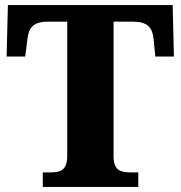

<svg xmlns="http://www.w3.org/2000/svg" viewBox="-20 -734 709 754"><path d="M148 0H523V-57H492C454 -57 426 -65 426 -120V-649H500C560 -649 578 -626 583 -582L590 -512H663L658 -714H11L6 -512H79L88 -582C93 -626 111 -649 170 -649H244V-122C244 -65 217 -57 178 -57H148Z"/></svg>

Font: Noto Serif Gurmukhi ExtraBold
Style: Regular
Weight: 800
Designer: Vaibhav Singh and the Monotype Design Team
Foundry: Monotype Imaging Inc.
Version: Version 2.004